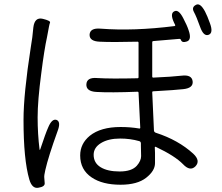

<svg xmlns="http://www.w3.org/2000/svg" viewBox="-20 -828 1040 898"><path d="M160 50Q130 56 117 11Q90 -82 90 -267Q90 -388 124 -607Q128 -630 131 -653L136 -700Q142 -749 180 -740Q217 -731 214 -722.5Q211 -714 209 -703Q205 -679 200 -655Q187 -596 173 -485Q156 -357 156 -279Q156 -201 165 -129Q166 -124 168 -129Q194 -207 205 -231Q223 -275 245 -267Q266 -258 249 -214Q206 -95 192 -33Q186 -7 187 2Q188 11 189 28Q191 45 160 50ZM544 36Q459 36 409 2Q355 -34 355 -101Q355 -156 400 -193Q451 -234 544 -234Q590 -234 631 -227Q636 -226 636 -231L628 -394Q628 -399 623 -399Q497 -394 430 -398Q382 -401 384 -434Q386 -467 434 -463Q497 -459 623 -462Q628 -462 628 -467V-628Q628 -633 623 -633Q505 -630 446 -633Q398 -635 399 -666Q401 -698 450 -694Q606 -682 796 -706Q801 -707 799 -712L794 -722Q774 -765 795 -775Q815 -786 837 -743Q855 -709 862 -687Q878 -642 854 -634Q831 -626 826 -642Q824 -647 816 -646L698 -636Q692 -636 692 -630V-470Q692 -465 697 -465Q786 -469 829 -474Q877 -480 881 -448Q885 -416 837 -411Q804 -407 697 -401Q692 -401 692 -396L700 -219Q700 -210 709 -207Q814 -173 884 -109Q919 -76 894 -50Q869 -25 836 -60Q798 -99 709 -141Q704 -143 704 -138L705 -113Q705 -89 705 -65Q705 -29 663.5 3.5Q622 36 544 36ZM620 -53Q640 -76 640 -98Q640 -122 639 -146V-157Q639 -166 631 -168Q589 -180 542 -180Q487 -180 452.5 -159Q418 -138 418 -104Q418 -66 450.5 -46Q483 -26 539.5 -26Q596 -26 620 -53ZM955 -665Q932 -657 916 -702Q899 -750 887 -772Q875 -794 896 -805Q916 -817 939 -774Q950 -753 962 -719Q979 -673 955 -665Z"/></svg>

Font: Resource Han Rounded KR Normal
Style: Regular
Weight: 350
Designer: Cyano Hao (round all glyphs); Ryoko NISHIZUKA 西塚涼子 (kana, bopomofo & ideographs); Paul D. Hunt (Latin, Greek & Cyrillic)
Foundry: Cyano Hao
Version: 0.990